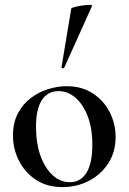

<svg xmlns="http://www.w3.org/2000/svg" viewBox="-20 -751 526 784"><path d="M235 13Q173 13 128 -16Q83 -45 58 -93.5Q33 -142 33 -198Q33 -250 53 -288Q73 -326 105.5 -350.5Q138 -375 176.5 -387Q215 -399 252 -399Q315 -399 360 -369Q405 -339 428.5 -292Q452 -245 452 -192Q452 -130 422 -84Q392 -38 343 -12.5Q294 13 235 13ZM265 -7Q309 -7 333 -45.5Q357 -84 357 -160Q357 -229 337.5 -278Q318 -327 287 -353Q256 -379 219 -379Q175 -379 151 -342.5Q127 -306 127 -233Q127 -167 145 -116Q163 -65 194.5 -36Q226 -7 265 -7ZM242 -474Q241 -471 235.5 -472.5Q230 -474 231 -476L271 -716Q272 -719 285.5 -722.5Q299 -726 316 -728.5Q333 -731 345.5 -731Q358 -731 356 -727Z"/></svg>

Font: Cormorant Infant Light SemiBold
Style: Regular
Weight: 600
Version: Version 4.001